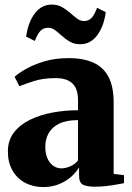

<svg xmlns="http://www.w3.org/2000/svg" viewBox="-20 -784 559 816"><path d="M163.5 11Q120.5 11 86.5 -7.2Q52.5 -25.5 33 -59.5Q13.5 -93.5 13.5 -140.5Q13.5 -187.5 39.2 -221Q65 -254.5 108 -275.2Q151 -296 204 -305.8Q257 -315.5 311.5 -315.5V-360.5Q311.5 -389 302 -409.5Q292.5 -430 271.5 -441Q250.5 -452 216 -452Q164 -452 124.5 -439.5Q85 -427 62.5 -417.5L42 -457.5Q57.5 -472 89.5 -490.5Q121.5 -509 167.8 -523Q214 -537 271.5 -537Q335.5 -537 378 -517.2Q420.5 -497.5 441.8 -456Q463 -414.5 463 -349V-45L507 -39.5V-5.5Q496 -3.5 475.8 0.2Q455.5 4 431.2 6.8Q407 9.5 384 9.5Q349.5 9.5 332.8 1Q316 -7.5 316 -37.5V-73Q306 -54.5 285 -35Q264 -15.5 233.2 -2.2Q202.5 11 163.5 11ZM241 -68.5Q258.5 -68.5 278.8 -77.2Q299 -86 311.5 -102V-273.5Q262 -273.5 231.5 -258.5Q201 -243.5 186.8 -218Q172.5 -192.5 172.5 -160.5Q172.5 -132.5 181.2 -112Q190 -91.5 205.5 -80Q221 -68.5 241 -68.5ZM91 -628.5Q99.5 -689.5 128 -727Q156.5 -764.5 199.5 -764.5Q225 -764.5 243.5 -754Q262 -743.5 277.5 -729.8Q293 -716 307 -705.5Q321 -695 336.5 -694.5Q356 -694.5 368.8 -707.5Q381.5 -720.5 392.5 -751L429.5 -732.5Q421.5 -672 393 -634Q364.5 -596 321 -596Q296 -596 277.5 -606.5Q259 -617 243.8 -631Q228.5 -645 214.5 -655.5Q200.5 -666 184.5 -666Q164.5 -666 152 -653Q139.5 -640 128 -610Z"/></svg>

Font: Merriweather 96pt ExtraBold
Style: Regular
Weight: 800
Version: Version 2.100